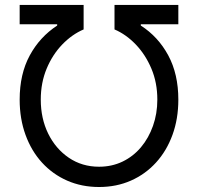

<svg xmlns="http://www.w3.org/2000/svg" viewBox="-20 -747 801 777"><path d="M59.6 -343.8Q59.6 -447.3 100.3 -522.5Q141.1 -597.7 211.4 -643.6V-648.9H59.6V-727.1H318.4V-627.9Q271.5 -607.9 231.9 -566.9Q192.4 -525.9 168.7 -469Q145 -412.1 145 -343.8Q145 -267.6 175 -206.3Q205.1 -145 258.5 -108.6Q312 -72.3 380.9 -72.3Q432.6 -72.3 475.8 -93Q519 -113.8 550.3 -150.9Q581.5 -188 599.1 -237.5Q616.7 -287.1 616.7 -343.8Q616.7 -412.1 592.8 -469Q568.8 -525.9 529.5 -566.9Q490.2 -607.9 443.4 -627.9V-727.1H701.7V-648.9H549.8V-643.6Q620.1 -598.6 660.9 -522.9Q701.7 -447.3 701.7 -343.8Q701.7 -266.1 678 -201.2Q654.3 -136.2 611.3 -89.1Q568.4 -42 509.8 -16.1Q451.2 9.8 380.9 9.8Q310.5 9.8 251.7 -16.1Q192.9 -42 149.9 -89.1Q106.9 -136.2 83.3 -201.2Q59.6 -266.1 59.6 -343.8Z"/></svg>

Font: Sahel VF Regular
Style: Regular
Weight: 400
Foundry: Saber Rastikerdar (saber.rastikerdar@gmail.com)
Version: Version 3.4.0